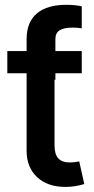

<svg xmlns="http://www.w3.org/2000/svg" viewBox="-20 -754 383 782"><path d="M88.4 -545.9H202.1V-161.6Q202.1 -126 217.3 -109.1Q232.4 -92.3 265.6 -92.3Q273.9 -92.3 283.7 -93.5Q293.5 -94.7 302.7 -96.7L323.2 -4.4Q305.7 1 285.9 4.2Q266.1 7.3 246.6 7.3Q173.8 7.3 131.1 -32.5Q88.4 -72.3 88.4 -140.1ZM313 -545.9V-455.6H9.8V-545.9ZM88.4 -429.2V-594.7Q88.4 -663.6 129.9 -699Q171.4 -734.4 250 -734.4Q269 -734.4 285.6 -732.7Q302.2 -731 313 -728V-638.7Q303.7 -640.1 294.7 -640.9Q285.6 -641.6 277.3 -641.6Q239.7 -641.6 222.7 -630.6Q205.6 -619.6 205.6 -594.7V-429.2Z"/></svg>

Font: Inter Cardless
Style: Medium
Weight: 500
Designer: Rasmus Andersson
Foundry: rsms
Version: Version 4.001;git-9221beed3